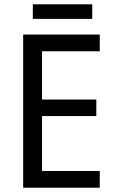

<svg xmlns="http://www.w3.org/2000/svg" viewBox="-20 -875 540 895"><path d="M445 0H88V-714H445V-636H176V-411H429V-334H176V-78H445ZM410 -855V-787H133V-855Z"/></svg>

Font: Noto Sans Devanagari SemiCondensed
Style: Regular
Weight: 400
Width: 4
Designer: Jelle Bosma - Monotype Design Team
Foundry: Monotype Imaging Inc.
Version: Version 2.006